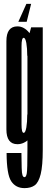

<svg xmlns="http://www.w3.org/2000/svg" viewBox="-20 -741 252 990"><path d="M106 229Q139 229 159 214.5Q179 200 189.8 157Q200.5 114 200.5 31V-600H140.5L121.5 -530V31Q121.5 134 118 153.2Q114.5 172.5 106.5 172.5Q99.5 172.5 96 162.5Q92.5 152.5 91.8 125.2Q91 98 90.5 48H14Q14.5 158.5 38 193.8Q61.5 229 106 229ZM70 2.5Q104 2.5 131.8 -26.5Q159.5 -55.5 159.5 -115L120.5 -151Q120.5 -111 115.8 -83.5Q111 -56 102 -56Q91 -56 91 -98.8Q91 -141.5 91 -301Q91 -460 91 -503Q91 -546 102 -546Q111 -546 115.8 -519Q120.5 -492 120.5 -453L158 -482.5Q158 -538.5 131 -571.8Q104 -605 70 -605Q13 -605 13 -528.8Q13 -452.5 13 -301Q13 -150 13 -73.8Q13 2.5 70 2.5ZM74.5 -628.5H117.5L140.5 -721H116Z"/></svg>

Font: Anybody UltraCondensed
Style: Regular
Weight: 400
Width: 1
Version: Version 1.113;gftools[0.9.25]